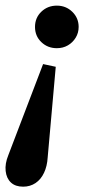

<svg xmlns="http://www.w3.org/2000/svg" viewBox="-40 -454 336 696"><path d="M162.1 -211.9 132.8 117.2Q130.9 148.4 119.6 172.4Q108.4 196.3 88.9 209.5Q69.3 222.7 43.9 222.7Q15.6 222.7 -0.5 207.5Q-16.6 192.4 -19.5 166Q-22.5 139.6 -9.8 108.4L116.2 -221.7ZM166 -433.6Q199.2 -433.6 222.2 -411.1Q245.1 -388.7 245.1 -356.4Q245.1 -335 234.4 -317.4Q223.6 -299.8 206.1 -289.6Q188.5 -279.3 166 -279.3Q132.8 -279.3 109.9 -301.3Q86.9 -323.2 86.9 -356.4Q86.9 -389.6 109.9 -411.6Q132.8 -433.6 166 -433.6Z"/></svg>

Font: Crimson Pro SemiBold
Style: Italic
Weight: 600
Italic angle: -12°
Designer: Jacques Le Bailly
Foundry: Baron von Fonthausen
Version: Version 1.003